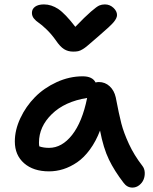

<svg xmlns="http://www.w3.org/2000/svg" viewBox="-20 -809 691 866"><path d="M453.1 -789.1Q475.1 -789.1 491.5 -773.9Q507.8 -758.8 507.8 -741.2Q507.8 -727.5 493.2 -709.7Q478.5 -691.9 424.8 -646Q412.1 -635.3 394.8 -620.1Q377.4 -605 370.6 -599.4Q363.8 -593.8 352.8 -586.9Q341.8 -580.1 332.5 -578.1Q323.2 -576.2 310.1 -576.2Q286.6 -576.2 268.8 -587.4Q251 -598.6 231.9 -627Q211.9 -655.3 189.7 -676.5Q167.5 -697.8 154.5 -706.3Q141.6 -714.8 132.8 -725.8Q124 -736.8 124 -751Q124 -768.6 138.4 -778.8Q152.8 -789.1 178.2 -789.1Q211.9 -789.1 243.2 -768.1Q274.4 -747.1 319.8 -688Q363.8 -733.9 390.4 -756.8Q417 -779.8 428.2 -784.4Q439.5 -789.1 453.1 -789.1ZM201.2 -36.1Q130.4 -36.1 88.6 -72.8Q46.9 -109.4 46.9 -170.9Q46.9 -222.7 71.8 -275.9Q96.7 -329.1 137.5 -370.6Q178.2 -412.1 235.6 -438.5Q293 -464.8 353 -464.8Q397 -464.8 411.1 -437Q418.9 -439 425.8 -439Q454.1 -439 474.6 -419.9Q495.1 -400.9 502 -370.1Q516.6 -293.5 527.3 -252Q538.1 -210.4 561.5 -159.7Q585 -108.9 622.1 -61Q631.8 -48.8 632.8 -31.7Q633.8 -14.6 627.7 0.5Q621.6 15.6 607.9 26.4Q594.2 37.1 577.1 37.1Q553.2 37.1 537.1 15.1Q496.1 -38.1 471.2 -89.6Q446.3 -141.1 431.2 -220.2Q412.6 -171.4 385.7 -134.8Q358.9 -98.1 328.1 -77.1Q297.4 -56.2 265.6 -46.1Q233.9 -36.1 201.2 -36.1ZM155.8 -166Q155.8 -156.2 157.2 -148.9Q175.8 -142.1 201.2 -142.1Q259.3 -142.1 305.2 -200.4Q351.1 -258.8 373 -367.2Q272 -351.1 213.9 -294.4Q155.8 -237.8 155.8 -166Z"/></svg>

Font: Shantell Sans Irregular
Style: Regular
Weight: 500
Designer: Stephen Nixon, Anya Danilova, Shantell Martin
Foundry: Arrow Type
Version: Version 1.006;[9816181b4]